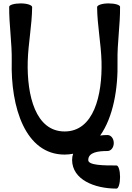

<svg xmlns="http://www.w3.org/2000/svg" viewBox="-20 -841 774 1129"><path d="M612 -47C597 -47 583 -46 569 -44C645 -151 675 -318 671 -481C669 -588 687 -694 686 -801C686 -812 656 -821 618 -821C581 -821 551 -811 551 -799C552 -692 574 -586 577 -479C582 -279 531 -68 360 -68C189 -68 138 -279 143 -479C146 -586 168 -692 169 -799C169 -811 139 -821 102 -821C64 -821 34 -812 34 -801C33 -694 51 -588 49 -481C42 -212 128 68 360 68C378 68 394 66 410 63C406 74 404 87 404 100C405 215 535 268 665 268C677 268 686 237 686 200C686 163 677 132 665 132C593 132 498 132 499 100C499 54 558 47 612 47C633 47 649 26 649 0C649 -26 633 -47 612 -47Z"/></svg>

Font: Nupuram Expanded Bold
Style: Regular
Weight: 700
Width: 7
Designer: Santhosh Thottingal (santhosh.thottingal@gmail.com)
Foundry: SMC
Version: Version 1.000